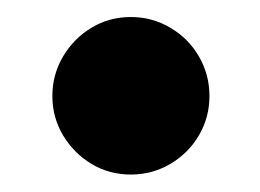

<svg xmlns="http://www.w3.org/2000/svg" viewBox="-20 -540 298 220"><path d="M130 -340Q105 -340 84.8 -352.2Q64.5 -364.5 52.2 -385Q40 -405.5 40 -430Q40 -454.5 52.2 -475.2Q64.5 -496 84.8 -508.2Q105 -520.5 130 -520.5Q154.5 -520.5 175.2 -508.2Q196 -496 208 -475.2Q220 -454.5 220 -430Q220 -405.5 208 -385Q196 -364.5 175.2 -352.2Q154.5 -340 130 -340Z"/></svg>

Font: Bodoni Moda
Style: Bold
Weight: 700
Designer: Owen Earl
Foundry: indestructible type
Version: Version 2.005